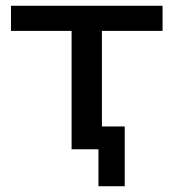

<svg xmlns="http://www.w3.org/2000/svg" viewBox="-20 -517 601 665"><path d="M321 128V0H228V-410H18V-497H543V-410H333V-79H412V128Z"/></svg>

Font: Nunito Sans 7pt SemiExpanded Medium
Style: Regular
Weight: 500
Width: 6
Designer: Vernon Adams
Foundry: Vernon Adams
Version: Version 3.101;gftools[0.9.27]